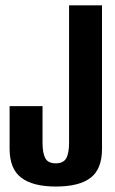

<svg xmlns="http://www.w3.org/2000/svg" viewBox="-20 -695 430 720"><path d="M189.5 4.5Q103 4.5 59.5 -28.8Q16 -62 16 -137.5V-297H139.5V-160.5Q139.5 -120.5 150 -101.5Q160.5 -82.5 189 -82.5Q217.5 -82.5 228.2 -101.2Q239 -120 239 -160.5V-675H362.5V-136Q362.5 -61.5 320 -28.5Q277.5 4.5 189.5 4.5Z"/></svg>

Font: Anybody Condensed SemiBold
Style: Regular
Weight: 600
Width: 3
Designer: Tyler Finck
Foundry: Etcetera Type Company
Version: Version 1.010; ttfautohint (v1.8.3) -l 8 -r 50 -G 200 -x 14 